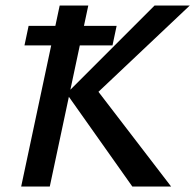

<svg xmlns="http://www.w3.org/2000/svg" viewBox="-20 -678 710 698"><path d="M461 0 222 -338 542 -658H670L308 -316L322 -365L602 0ZM57 0 197 -658H301L161 0ZM69 -513 84 -584H404L389 -513Z"/></svg>

Font: Ysabeau Infant SemiBold
Style: Italic
Weight: 600
Italic angle: -12°
Designer: Christian Thalmann (Catharsis Fonts)
Version: Version 2.002; featfreeze: ss01,ss02,lnum